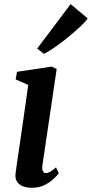

<svg xmlns="http://www.w3.org/2000/svg" viewBox="-20 -878 434 908"><path d="M130.5 10Q104.5 10 86.5 2.2Q68.5 -5.5 59.8 -20.2Q51 -35 53.5 -57Q56 -77 60.8 -110Q65.5 -143 71.8 -185Q78 -227 85 -275.2Q92 -323.5 99.2 -374.8Q106.5 -426 113.5 -476.5L54 -502.5L60.5 -538.5L224.5 -563L248 -551.5L180.5 -95.5Q178 -77.5 182.8 -68.5Q187.5 -59.5 196.5 -59.5Q206.5 -59.5 217.2 -65.5Q228 -71.5 245 -86.5L258 -58Q252 -50 235.5 -33.8Q219 -17.5 192.5 -3.8Q166 10 130.5 10ZM156 -648.5 314 -858.5 394.5 -791Q388.5 -780.5 371 -763.2Q353.5 -746 329.5 -725.2Q305.5 -704.5 279.5 -684.2Q253.5 -664 229.2 -647.8Q205 -631.5 187.5 -623.5Z"/></svg>

Font: Merriweather 28pt SemiBold
Style: Italic
Weight: 600
Italic angle: -7.8°
Version: Version 2.101